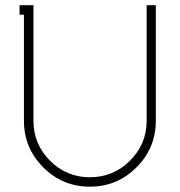

<svg xmlns="http://www.w3.org/2000/svg" viewBox="-20 -699 682 728"><path d="M106.9 -679.2V-241.2Q106.9 -152.3 169.7 -89.6Q232.4 -26.9 320.8 -26.9Q409.7 -26.9 472.9 -89.8Q536.1 -152.8 536.1 -241.2V-679.2H570.8V-241.2Q570.8 -137.7 497.6 -64.5Q424.3 8.8 320.8 8.8Q217.3 8.8 144 -64.5Q70.8 -137.7 70.8 -241.2V-643.1H54.2V-679.2Z"/></svg>

Font: RawengulkPcs
Style: Regular
Weight: 400
Version: Version 0.92